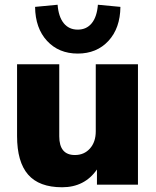

<svg xmlns="http://www.w3.org/2000/svg" viewBox="-20 -779 658 810"><path d="M242 11Q145 11 98.5 -42.5Q52 -96 52 -205V-508H230V-204Q230 -125 296 -125Q335 -125 359.5 -152.5Q384 -180 384 -225V-508H562V0H389V-64Q337 11 242 11ZM308 -553Q228 -553 178.5 -606.5Q129 -660 128 -750L223 -759Q227 -708 249 -681Q271 -654 308 -654Q345 -654 367 -681Q389 -708 393 -759L488 -750Q487 -660 437.5 -606.5Q388 -553 308 -553Z"/></svg>

Font: Mulish Black
Style: Regular
Weight: 900
Designer: Vernon Adams
Foundry: Vernon Adams
Version: Version 3.603; ttfautohint (v1.8.3)